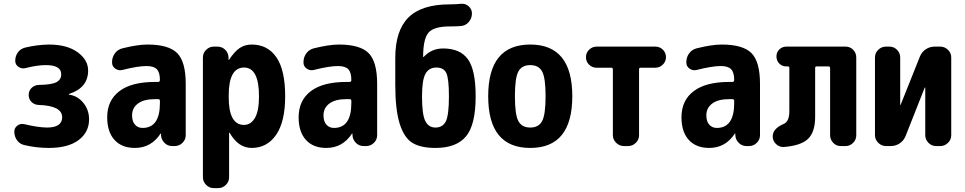

<svg xmlns="http://www.w3.org/2000/svg" viewBox="-20 -763 5040 1003"><path d="M340.8 -268.6Q384.8 -262.7 415 -226.1Q445.3 -189.5 445.3 -139.6Q445.3 -72.3 390.6 -31.2Q335.9 9.8 235.4 9.8Q170.9 9.8 108.4 -4.9Q84 -9.8 69.3 -29.8Q54.7 -49.8 54.7 -75.2Q54.7 -94.7 70.8 -106.9Q86.9 -119.1 107.4 -114.3Q175.8 -97.7 224.6 -96.7Q304.7 -96.7 304.7 -150.4Q304.7 -210.9 181.6 -214.8Q159.2 -215.8 144.5 -230.5Q129.9 -245.1 129.9 -267.1Q129.9 -289.1 145 -303.7Q160.2 -318.4 181.6 -319.3Q249 -320.3 274.4 -333.5Q299.8 -346.7 299.8 -375Q299.8 -422.9 219.7 -422.9Q172.9 -422.9 113.3 -407.2Q93.8 -402.3 76.7 -413.6Q59.6 -424.8 59.6 -445.3Q59.6 -470.7 73.7 -489.7Q87.9 -508.8 112.3 -514.6Q173.8 -529.3 235.4 -530.3Q330.1 -530.3 385.3 -490.2Q440.4 -450.2 440.4 -394.5Q440.4 -304.7 341.8 -272.5Q339.8 -272.5 339.8 -269.5Q339.8 -268.6 340.8 -268.6Z M815.4 -224.6V-236.3Q815.4 -245.1 805.7 -245.1H790Q731.4 -245.1 700.7 -222.2Q669.9 -199.2 669.9 -160.2Q669.9 -128.9 685.1 -111.8Q700.2 -94.7 724.6 -94.7Q815.4 -94.7 815.4 -224.6ZM750 -530.3Q861.3 -530.3 905.8 -485.4Q950.2 -440.4 950.2 -325.2V-56.6Q950.2 -33.2 933.1 -16.6Q916 0 892.6 0H879.9Q855.5 0 838.9 -17.1Q822.3 -34.2 821.3 -56.6V-64.5Q821.3 -65.4 820.3 -65.4Q818.4 -65.4 818.4 -64.5Q769.5 9.8 684.6 9.8Q616.2 9.8 578.1 -32.2Q540 -74.2 540 -150.4Q540 -238.3 603.5 -286.6Q667 -335 790 -335H805.7Q814.5 -335 815.4 -343.8V-344.7Q815.4 -384.8 799.3 -401.4Q783.2 -418 745.1 -418Q700.2 -418 619.1 -397.5Q599.6 -392.6 582.5 -404.3Q565.4 -416 565.4 -436.5V-438.5Q565.4 -464.8 580.6 -484.9Q595.7 -504.9 620.1 -510.7Q699.2 -530.3 750 -530.3Z M1254.9 -110.4Q1290 -110.4 1311.5 -146.5Q1333 -182.6 1333 -259.8Q1333 -410.2 1254.9 -410.2Q1174.8 -410.2 1174.8 -264.6V-254.9Q1174.8 -110.4 1254.9 -110.4ZM1294.9 -530.3Q1377.9 -530.3 1423.8 -463.9Q1469.7 -397.5 1469.7 -259.8Q1469.7 -127 1422.4 -58.6Q1375 9.8 1294.9 9.8Q1224.6 9.8 1179.7 -69.3Q1179.7 -70.3 1177.7 -70.3Q1176.8 -70.3 1176.8 -69.3V163.1Q1176.8 186.5 1159.7 203.1Q1142.6 219.7 1120.1 219.7H1096.7Q1073.2 219.7 1056.6 202.6Q1040 185.5 1040 163.1V-462.9Q1040 -486.3 1057.1 -502.9Q1074.2 -519.5 1096.7 -519.5H1115.2Q1139.6 -519.5 1156.2 -503.4Q1172.9 -487.3 1173.8 -462.9V-451.2Q1173.8 -450.2 1174.8 -450.2Q1176.8 -450.2 1176.8 -451.2Q1206.1 -495.1 1232.9 -512.7Q1259.8 -530.3 1294.9 -530.3Z M1815.4 -224.6V-236.3Q1815.4 -245.1 1805.7 -245.1H1790Q1731.4 -245.1 1700.7 -222.2Q1669.9 -199.2 1669.9 -160.2Q1669.9 -128.9 1685.1 -111.8Q1700.2 -94.7 1724.6 -94.7Q1815.4 -94.7 1815.4 -224.6ZM1750 -530.3Q1861.3 -530.3 1905.8 -485.4Q1950.2 -440.4 1950.2 -325.2V-56.6Q1950.2 -33.2 1933.1 -16.6Q1916 0 1892.6 0H1879.9Q1855.5 0 1838.9 -17.1Q1822.3 -34.2 1821.3 -56.6V-64.5Q1821.3 -65.4 1820.3 -65.4Q1818.4 -65.4 1818.4 -64.5Q1769.5 9.8 1684.6 9.8Q1616.2 9.8 1578.1 -32.2Q1540 -74.2 1540 -150.4Q1540 -238.3 1603.5 -286.6Q1667 -335 1790 -335H1805.7Q1814.5 -335 1815.4 -343.8V-344.7Q1815.4 -384.8 1799.3 -401.4Q1783.2 -418 1745.1 -418Q1700.2 -418 1619.1 -397.5Q1599.6 -392.6 1582.5 -404.3Q1565.4 -416 1565.4 -436.5V-438.5Q1565.4 -464.8 1580.6 -484.9Q1595.7 -504.9 1620.1 -510.7Q1699.2 -530.3 1750 -530.3Z M2254.9 -96.7Q2293 -96.7 2309.1 -129.4Q2325.2 -162.1 2325.2 -259.8Q2325.2 -352.5 2311.5 -381.3Q2297.9 -410.2 2259.8 -410.2Q2220.7 -410.2 2202.6 -377.4Q2184.6 -344.7 2184.6 -259.8Q2184.6 -165 2201.7 -130.9Q2218.8 -96.7 2254.9 -96.7ZM2294.9 -509.8Q2383.8 -509.8 2424.3 -453.6Q2464.8 -397.5 2464.8 -259.8Q2464.8 -111.3 2414.6 -50.8Q2364.3 9.8 2254.9 9.8Q2178.7 9.8 2135.3 -16.1Q2091.8 -42 2068.4 -115.2Q2044.9 -188.5 2044.9 -320.3V-460Q2044.9 -603.5 2113.8 -671.9Q2182.6 -740.2 2330.1 -740.2Q2360.4 -740.2 2389.6 -743.2Q2412.1 -745.1 2428.7 -730Q2445.3 -714.8 2445.3 -693.4V-692.4Q2445.3 -667 2428.7 -647.9Q2412.1 -628.9 2387.7 -627Q2369.1 -625 2330.1 -625Q2247.1 -625 2218.8 -592.8Q2190.4 -560.5 2190.4 -465.8Q2190.4 -464.8 2191.4 -464.8Q2192.4 -464.8 2193.4 -465.8Q2234.4 -509.8 2294.9 -509.8Z M2688 -130.4Q2706.1 -96.7 2750 -96.7Q2793.9 -96.7 2812 -130.4Q2830.1 -164.1 2830.1 -260.3Q2830.1 -356.4 2812 -389.6Q2793.9 -422.9 2750 -422.9Q2706.1 -422.9 2688 -389.6Q2669.9 -356.4 2669.9 -260.3Q2669.9 -164.1 2688 -130.4ZM2530.3 -260.3Q2530.3 -530.3 2750 -530.3Q2969.7 -530.3 2969.7 -260.3Q2969.7 9.8 2750 9.8Q2530.3 9.8 2530.3 -260.3Z M3403.3 -519.5Q3426.8 -519.5 3442.9 -503.4Q3459 -487.3 3459 -464.4Q3459 -441.4 3442.4 -425.3Q3425.8 -409.2 3403.3 -409.2H3326.2Q3318.4 -409.2 3318.4 -400.4V-56.6Q3318.4 -33.2 3301.3 -16.6Q3284.2 0 3260.7 0H3239.3Q3215.8 0 3198.7 -17.1Q3181.6 -34.2 3181.6 -56.6V-400.4Q3181.6 -409.2 3173.8 -409.2H3096.7Q3073.2 -409.2 3057.1 -425.3Q3041 -441.4 3041 -464.4Q3041 -487.3 3057.6 -503.4Q3074.2 -519.5 3096.7 -519.5Z M3815.4 -224.6V-236.3Q3815.4 -245.1 3805.7 -245.1H3790Q3731.4 -245.1 3700.7 -222.2Q3669.9 -199.2 3669.9 -160.2Q3669.9 -128.9 3685.1 -111.8Q3700.2 -94.7 3724.6 -94.7Q3815.4 -94.7 3815.4 -224.6ZM3750 -530.3Q3861.3 -530.3 3905.8 -485.4Q3950.2 -440.4 3950.2 -325.2V-56.6Q3950.2 -33.2 3933.1 -16.6Q3916 0 3892.6 0H3879.9Q3855.5 0 3838.9 -17.1Q3822.3 -34.2 3821.3 -56.6V-64.5Q3821.3 -65.4 3820.3 -65.4Q3818.4 -65.4 3818.4 -64.5Q3769.5 9.8 3684.6 9.8Q3616.2 9.8 3578.1 -32.2Q3540 -74.2 3540 -150.4Q3540 -238.3 3603.5 -286.6Q3667 -335 3790 -335H3805.7Q3814.5 -335 3815.4 -343.8V-344.7Q3815.4 -384.8 3799.3 -401.4Q3783.2 -418 3745.1 -418Q3700.2 -418 3619.1 -397.5Q3599.6 -392.6 3582.5 -404.3Q3565.4 -416 3565.4 -436.5V-438.5Q3565.4 -464.8 3580.6 -484.9Q3595.7 -504.9 3620.1 -510.7Q3699.2 -530.3 3750 -530.3Z M4397.5 -519.5Q4420.9 -519.5 4437 -502.9Q4453.1 -486.3 4453.1 -462.9V-56.6Q4453.1 -33.2 4436.5 -16.6Q4419.9 0 4397.5 0H4372.1Q4348.6 0 4332.5 -17.1Q4316.4 -34.2 4316.4 -56.6V-408.2Q4316.4 -416 4306.6 -416H4246.1Q4238.3 -416 4238.3 -408.2V-153.3Q4238.3 -73.2 4201.2 -37.6Q4164.1 -2 4074.2 4.9Q4050.8 5.9 4033.7 -10.7Q4016.6 -27.3 4016.6 -49.8V-50.8Q4016.6 -90.8 4073.2 -115.2Q4104.5 -127.9 4103.5 -185.5V-408.2Q4103.5 -416 4095.7 -416H4087.9Q4065.4 -416 4050.8 -431.2Q4036.1 -446.3 4036.1 -468.3Q4036.1 -490.2 4051.3 -504.9Q4066.4 -519.5 4087.9 -519.5Z M4891.6 -519.5Q4915 -519.5 4932.1 -502.9Q4949.2 -486.3 4949.2 -462.9V-56.6Q4949.2 -33.2 4932.1 -16.6Q4915 0 4891.6 0H4870.1Q4846.7 0 4830.1 -17.1Q4813.5 -34.2 4813.5 -56.6V-304.7Q4813.5 -305.7 4812 -305.7Q4810.5 -305.7 4810.5 -304.7L4710.9 -52.7Q4701.2 -28.3 4680.2 -14.2Q4659.2 0 4632.8 0H4608.4Q4585 0 4567.9 -17.1Q4550.8 -34.2 4550.8 -56.6V-462.9Q4550.8 -486.3 4567.9 -502.9Q4585 -519.5 4608.4 -519.5H4626Q4649.4 -519.5 4666 -502.9Q4682.6 -486.3 4682.6 -462.9V-214.8Q4682.6 -213.9 4683.6 -213.9Q4684.6 -213.9 4684.6 -214.8L4785.2 -466.8Q4794.9 -491.2 4815.9 -505.4Q4836.9 -519.5 4863.3 -519.5Z"/></svg>

Font: Rounded Mgen+ 1m bold
Style: Bold
Weight: 700
Designer: [Source Han Sans]
Ryoko NISHIZUKA  (kana & ideographs); Paul D. Hunt (Latin, Greek & Cyrillic); Wenlong ZHANG  (bopomofo
Version: Version 1.059.20150602